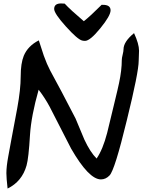

<svg xmlns="http://www.w3.org/2000/svg" viewBox="-20 -997 826 1113"><path d="M784 -645Q784 -579 715 -299Q645 -10 615 20Q593 43 565 43Q495 43 392 -136Q329 -258 267 -380Q240 -430 204 -477Q161 -325 154 -216Q146 -80 134 -38Q108 55 24 96Q17 34 17 7Q17 -32 28 -91Q45 -181 46 -189Q47 -193 80 -370Q100 -479 100 -554.5Q100 -630 118 -674Q142 -731 205 -763Q228 -691 234 -674Q252 -624 271 -588Q331 -479 418 -310Q444 -249 469 -188Q503 -115 540 -78Q576 -130 601 -226Q620 -304 639 -383Q666 -494 670 -515Q686 -590 686 -649Q686 -660 691 -680Q696 -700 696 -711Q696 -755 757 -805Q786 -742 786 -703Q786 -693 785 -673.5Q784 -654 784 -645ZM294 -945Q294 -977 334 -977Q337 -977 355 -976Q387 -941 466 -874Q503 -903 569 -969H574Q621 -970 621 -937Q621 -906 561.5 -833Q502 -760 473 -760Q464 -760 456 -762Q429 -769 361.5 -844Q294 -919 294 -945Z"/></svg>

Font: Wortlaut AH
Style: SemiBold
Weight: 600
Designer: Andreas Höfeld
Foundry: Fontgrube AH
Version: Version 2.59